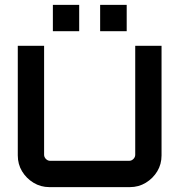

<svg xmlns="http://www.w3.org/2000/svg" viewBox="-20 -768 735 788"><path d="M183 0Q147 0 117.5 -18Q88 -36 70.5 -65Q53 -94 53 -130V-580H161V-133Q161 -123 168.5 -115.5Q176 -108 186 -108H510Q520 -108 527.5 -115.5Q535 -123 535 -133V-580H643V-130Q643 -94 625.5 -65Q608 -36 578.5 -18Q549 0 513 0H183ZM391 -640V-748H500V-640ZM197 -640V-748H305V-640Z"/></svg>

Font: Orbitron Medium
Style: Regular
Weight: 500
Designer: Matt McInerney
Foundry: The League of Moveable Type
Version: Version 2.001